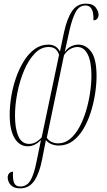

<svg xmlns="http://www.w3.org/2000/svg" viewBox="-20 -790 583 1050"><path d="M90 240Q64 240 49 230Q34 220 28 206Q22 192 22 181Q22 167 30 158Q38 149 51 149Q49 196 58.5 213Q68 230 91 230Q126 230 145.5 198.5Q165 167 179 98L204 -24Q188 -8 170 1Q152 10 131 10Q87 10 60 -34Q33 -78 33 -163Q33 -209 41.5 -261.5Q50 -314 67.5 -364.5Q85 -415 110.5 -456Q136 -497 169.5 -521.5Q203 -546 245 -546Q288 -546 308 -508L330 -613Q346 -687 373.5 -728.5Q401 -770 450 -770Q488 -770 503.5 -749Q519 -728 519 -710Q519 -697 512 -688Q505 -679 491 -679Q494 -760 448 -760Q413 -760 394 -724.5Q375 -689 361 -628L334 -506Q351 -529 370.5 -537.5Q390 -546 408 -546Q451 -546 479.5 -506Q508 -466 508 -374Q508 -329 500 -277Q492 -225 476 -175Q460 -125 435.5 -84Q411 -43 377.5 -18.5Q344 6 301 6Q282 6 263 -1Q244 -8 231 -24L210 83Q196 156 168 198Q140 240 90 240ZM139 -3Q159 -3 176.5 -13Q194 -23 208 -39L303 -490Q297 -510 283.5 -521.5Q270 -533 246 -533Q204 -533 170 -497.5Q136 -462 112 -405.5Q88 -349 75 -283Q62 -217 62 -157Q62 -87 80.5 -45Q99 -3 139 -3ZM298 -6Q334 -6 363 -30Q392 -54 414 -94.5Q436 -135 450.5 -183.5Q465 -232 472.5 -282.5Q480 -333 480 -377Q480 -451 460 -492Q440 -533 403 -533Q386 -533 366 -523Q346 -513 330 -488L236 -37Q245 -22 262 -14Q279 -6 298 -6Z"/></svg>

Font: Noto Serif Display ExtraCondensed Thin
Style: Italic
Weight: 100
Width: 2
Italic angle: -12°
Designer: Monotype Design Team
Foundry: Monotype Imaging Inc.
Version: Version 2.009